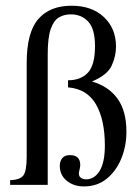

<svg xmlns="http://www.w3.org/2000/svg" viewBox="-20 -649 493 674"><path d="M423.8 -186.5Q423.8 -136.2 405.8 -92.3Q387.7 -48.3 354.5 -21.5Q321.3 5.4 274.9 5.4Q238.3 5.4 214.1 -14.6Q189.9 -34.7 189.9 -66.4Q189.9 -83.5 198.7 -94Q207.5 -104.5 225.1 -104.5Q261.7 -104.5 261.7 -69.8Q261.7 -63.5 259.3 -53.7Q256.8 -43.9 256.8 -40Q256.8 -29.8 264.2 -24.7Q271.5 -19.5 282.2 -19.5Q311.5 -19.5 329.8 -49.3Q348.1 -79.1 348.1 -138.2Q348.1 -228.5 316.9 -282.7Q285.6 -336.9 218.8 -342.3V-367.2Q263.2 -367.2 288.3 -393.6Q313.5 -419.9 313.5 -487.3Q313.5 -547.4 289.8 -573Q266.1 -598.6 228.5 -598.6Q205.1 -598.6 186.8 -587.9Q168.5 -577.1 158 -546.9Q147.5 -516.6 147.5 -457.5V0H15.6V-16.6Q50.3 -17.6 62 -33.2Q73.7 -48.8 73.7 -99.1V-427.7Q73.7 -535.2 114.3 -582Q154.8 -628.9 231.4 -628.9Q302.2 -628.9 344.7 -589.1Q387.2 -549.3 387.2 -485.4Q387.2 -451.2 371.8 -418.2Q356.4 -385.3 302.7 -362.8Q360.8 -346.2 392.3 -303Q423.8 -259.8 423.8 -186.5Z"/></svg>

Font: Scheherazade New Rohingya
Style: Regular
Weight: 400
Designer: SIL International
Foundry: SIL International
Version: Version 3.000 ; LngRng